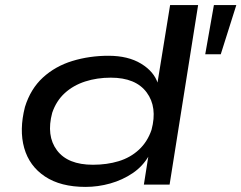

<svg xmlns="http://www.w3.org/2000/svg" viewBox="-20 -725 948 754"><path d="M316 9Q218 9 156.5 -32Q95 -73 75 -144Q55 -215 78 -305Q100 -376 148.5 -420.5Q197 -465 264 -485.5Q331 -506 406 -506Q483 -506 534 -475Q585 -444 600 -397H598L648 -705H758L646 0H545L563 -114H565Q541 -72 501 -45Q461 -18 413 -4.5Q365 9 316 9ZM345 -78Q400 -78 446 -92Q492 -106 525.5 -137Q559 -168 575 -215Q599 -304 556 -362Q513 -420 415 -420Q361 -420 314.5 -405Q268 -390 234.5 -359.5Q201 -329 185 -282Q161 -192 203.5 -135Q246 -78 345 -78ZM786 -512 820 -705H908L847 -512Z"/></svg>

Font: Nunito Sans 7pt Expanded Medium
Style: Italic
Weight: 500
Width: 7
Italic angle: -9°
Designer: Vernon Adams
Foundry: Vernon Adams
Version: Version 3.101;gftools[0.9.27]